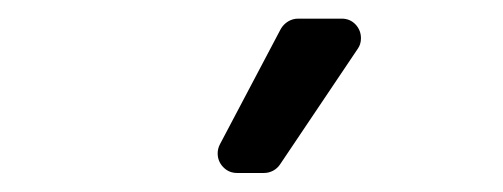

<svg xmlns="http://www.w3.org/2000/svg" viewBox="-20 -804 537 205"><path d="M212.4 -640.3Q212.4 -631.7 218.4 -625.5Q224.4 -619.3 233.3 -619.3H261.7Q267 -619.3 271.7 -621.8Q276.3 -624.3 279.1 -628.6L361.9 -751.8Q365.4 -756.7 365.4 -763.1Q365.4 -771.7 359.6 -777.9Q353.7 -784.1 344.8 -784.1H298.3Q292.6 -784.1 287.6 -781.1Q282.7 -778.1 279.8 -773.1L214.8 -649.9Q212.4 -645.2 212.4 -640.3Z"/></svg>

Font: DeltaSans
Style: Regular
Weight: 400
Designer: Rasmus Andersson
Foundry: rsms
Version: Version 3.012